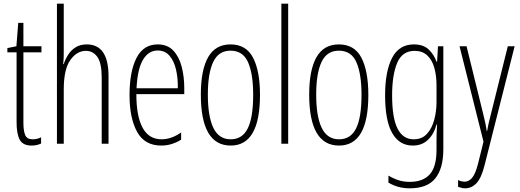

<svg xmlns="http://www.w3.org/2000/svg" viewBox="-20 -780 2822 1042"><path d="M157 -24Q170 -24 182 -27Q194 -30 203 -35V-1Q192 4 179.5 7Q167 10 151 10Q104 10 87 -22Q70 -54 70 -116V-496H20V-519L69 -529L79 -656H107V-529H205V-496H107V-115Q107 -69 117 -46.5Q127 -24 157 -24Z M326 -503Q326 -480 325.5 -464.5Q325 -449 323 -432H326Q334 -458 349.5 -482.5Q365 -507 390 -523Q415 -539 451 -539Q569 -539 569 -366V0H532V-358Q532 -438 508.5 -471Q485 -504 446 -504Q397 -504 361.5 -454Q326 -404 326 -294V0H289V-760H326Z M836 -539Q889 -539 920.5 -505.5Q952 -472 966 -418Q980 -364 980 -303V-269H720Q720 -149 754 -86.5Q788 -24 857 -24Q910 -24 963 -61V-22Q941 -8 913.5 1Q886 10 855 10Q765 10 724 -64.5Q683 -139 683 -264Q683 -391 720.5 -465Q758 -539 836 -539ZM836 -506Q786 -506 756 -455.5Q726 -405 721 -301H945Q946 -357 935 -403.5Q924 -450 899.5 -478Q875 -506 836 -506Z M1391 -265Q1391 10 1232 10Q1070 10 1070 -267Q1070 -400 1109.5 -469.5Q1149 -539 1231 -539Q1316 -539 1353.5 -466.5Q1391 -394 1391 -265ZM1108 -267Q1108 -148 1138 -86Q1168 -24 1232 -24Q1295 -24 1324.5 -83Q1354 -142 1354 -266Q1354 -378 1326.5 -441.5Q1299 -505 1231 -505Q1166 -505 1137 -443.5Q1108 -382 1108 -267Z M1544 0H1507V-760H1544Z M1979 -265Q1979 10 1820 10Q1658 10 1658 -267Q1658 -400 1697.5 -469.5Q1737 -539 1819 -539Q1904 -539 1941.5 -466.5Q1979 -394 1979 -265ZM1696 -267Q1696 -148 1726 -86Q1756 -24 1820 -24Q1883 -24 1912.5 -83Q1942 -142 1942 -266Q1942 -378 1914.5 -441.5Q1887 -505 1819 -505Q1754 -505 1725 -443.5Q1696 -382 1696 -267Z M2226 -539Q2278 -539 2307 -511Q2336 -483 2349 -445H2352L2357 -529H2386V29Q2386 134 2342.5 188Q2299 242 2204 242Q2139 242 2088 211V173Q2117 190 2144 198.5Q2171 207 2204 207Q2276 207 2312.5 166Q2349 125 2349 33V-8Q2349 -30 2349.5 -52Q2350 -74 2352 -104H2349Q2336 -54 2303.5 -22Q2271 10 2220 10Q2148 10 2109 -57Q2070 -124 2070 -263Q2070 -393 2108 -466Q2146 -539 2226 -539ZM2230 -504Q2163 -504 2135.5 -438.5Q2108 -373 2108 -263Q2108 -140 2137.5 -82Q2167 -24 2225 -24Q2270 -24 2297 -53.5Q2324 -83 2336.5 -129.5Q2349 -176 2349 -226V-317Q2349 -370 2337 -412.5Q2325 -455 2298.5 -479.5Q2272 -504 2230 -504Z M2474 -529H2512L2603 -159Q2610 -130 2613.5 -114Q2617 -98 2618.5 -88.5Q2620 -79 2621 -70H2624Q2629 -99 2634 -119.5Q2639 -140 2644 -160L2736 -529H2773L2610 116Q2593 185 2566.5 213.5Q2540 242 2504 242Q2494 242 2485 239.5Q2476 237 2466 234V197Q2484 206 2502 206Q2523 206 2541 186.5Q2559 167 2574 110L2604 -11Z"/></svg>

Font: Noto Sans Devanagari ExtraCondensed ExtraLight
Style: Regular
Weight: 200
Width: 2
Designer: Jelle Bosma - Monotype Design Team
Foundry: Monotype Imaging Inc.
Version: Version 2.004; ttfautohint (v1.8.4.7-5d5b)